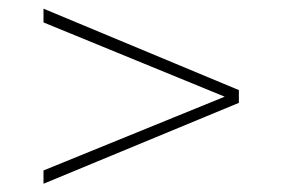

<svg xmlns="http://www.w3.org/2000/svg" viewBox="-20 -616 663 451"><path d="M541.1 -374.4 82.2 -184.4V-215.6L507.8 -388.9L82.2 -563.3V-595.6L541.1 -404.4Z"/></svg>

Font: Paperlogy 1 Thin
Style: Regular
Weight: 250
Designer: redesigned by Lee Juim, glyphs from Gmarket Sans & Montserrat
Foundry: PT&
Version: Version 1.001